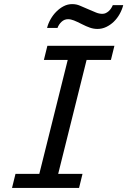

<svg xmlns="http://www.w3.org/2000/svg" viewBox="-20 -924 626 944"><path d="M542.5 -698.7 525.4 -629.4H405.8L266.1 -69.3H385.7L368.7 0H39.1L56.2 -69.3H173.3L313 -629.4H195.8L212.9 -698.7ZM211.4 -786.6Q216.8 -808.6 228.8 -829.6Q240.7 -850.6 257.1 -866.9Q273.4 -883.3 293.2 -893.6Q313 -903.8 335 -903.8Q355.5 -903.8 372.8 -896.2Q390.1 -888.7 413.1 -878.9Q437 -868.7 452.4 -862.3Q467.8 -856 483.4 -856Q492.2 -856 500 -859.6Q507.8 -863.3 514.4 -869.1Q521 -875 526.1 -882.8Q531.2 -890.6 534.7 -898.9H585.9Q580.1 -876 568.1 -854.7Q556.2 -833.5 539.6 -817.4Q522.9 -801.3 502.4 -791.5Q481.9 -781.7 459.5 -781.7Q439.9 -781.7 421.9 -788.1Q403.8 -794.4 383.8 -804.7Q358.9 -817.4 343.5 -823.5Q328.1 -829.6 314.5 -829.6Q296.4 -829.6 282.7 -816.9Q269 -804.2 262.7 -786.6Z"/></svg>

Font: Andika New Basic
Style: Italic
Weight: 400
Italic angle: -14°
Designer: Victor Gaultney, Annie Olsen, Julie Remington, Don Collingsworth, Eric Hays
Foundry: SIL International
Version: Version 5.500